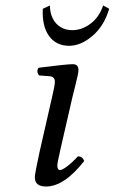

<svg xmlns="http://www.w3.org/2000/svg" viewBox="-20 -670 418 700"><path d="M245 -320 200 -124Q189 -76 189 -67Q189 -50 199 -50Q207 -50 226 -64.5Q245 -79 264 -100Q281 -100 287 -83Q214 10 148 10Q107 10 107 -23Q107 -37 124 -115L171 -321Q180 -359 180 -372Q180 -390 162 -392L122 -395Q111 -411 121 -423Q223 -436 245 -436Q266 -436 266 -415Q266 -407 263 -394Q260 -381 254 -355.5Q248 -330 245 -320ZM162 -650Q162 -624 172 -603.5Q182 -583 200.5 -571.5Q219 -560 243 -560Q279 -560 310.5 -584Q342 -608 356 -650L378 -638Q360 -576 317.5 -539.5Q275 -503 232 -503Q185 -503 159 -538.5Q133 -574 136 -638Z"/></svg>

Font: Linux Libertine O
Style: Italic
Weight: 400
Italic angle: -12°
Designer: Philipp H. Poll
Foundry: Philipp H. Poll
Version: Version 5.1.6